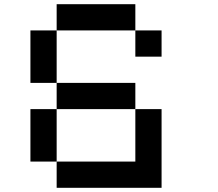

<svg xmlns="http://www.w3.org/2000/svg" viewBox="-20 -895 1040 915"><path d="M625 -375H750V0H250V-125H625ZM125 -375H250V-125H125ZM250 -500H625V-375H250ZM125 -750H250V-500H125ZM250 -875H625V-750H250ZM625 -750H750V-625H625Z"/></svg>

Font: Pixel Operator Mono 8
Style: Regular
Weight: 400
Monospace: yes
Designer: Jayvee Enaguas (HarvettFox96)
Foundry: The Grandoplex Project
Version: Version 1.5.0 (October 25, 2015)